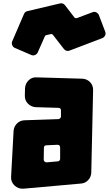

<svg xmlns="http://www.w3.org/2000/svg" viewBox="-20 -1137 657 1159"><path d="M476 -662Q505 -661 524 -641Q543 -621 542 -592L531 -95Q530 -69 512.5 -50Q495 -31 469 -29L121 2Q90 4 67.5 -17.5Q45 -39 47 -70L62 -347Q64 -373 82.5 -391.5Q101 -410 128 -411L333 -418Q339 -419 343.5 -423.5Q348 -428 348 -434V-470Q348 -486 332 -486L196 -490Q167 -492 148 -512Q129 -532 130 -561L131 -604Q133 -633 153 -652.5Q173 -672 202 -670ZM261 -260Q245 -260 245 -244L244 -174Q244 -166 249 -161.5Q254 -157 262 -157L329 -163Q343 -165 343 -179V-246Q343 -263 327 -263ZM125 -1053Q131 -1067 146 -1070L341 -1116Q359 -1121 372 -1106L429 -1032Q435 -1025 445 -1028L538 -1063Q550 -1068 561 -1062.5Q572 -1057 577 -1046L615 -946Q620 -934 614.5 -923Q609 -912 598 -907L401 -832Q381 -824 366 -841L300 -926Q295 -933 286 -931L260 -925Q253 -924 250 -916L208 -821Q203 -810 191.5 -805Q180 -800 169 -805L69 -848Q58 -853 53.5 -865Q49 -877 54 -888Z"/></svg>

Font: d puntillas B to tiptoe
Style: Regular
Weight: 400
Designer: deFharo
Foundry: deFharo.com
Version: Version 1.001 2012